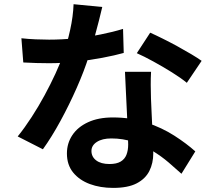

<svg xmlns="http://www.w3.org/2000/svg" viewBox="-20 -839 1040 923"><path d="M82.9 -655.1Q115.3 -651.4 151.8 -649.9Q188.3 -648.4 216 -648.4Q277.8 -648.4 341.4 -655Q405.1 -661.6 464.1 -673.4Q523.2 -685.2 571.5 -700.1L574.8 -584.5Q532.3 -572.6 472.8 -561.3Q413.4 -550 347.1 -542.6Q280.8 -535.1 216.5 -535.1Q186.9 -535.1 155.7 -536Q124.5 -536.9 91.9 -538.7ZM471.6 -805.4Q465.6 -779.5 455.6 -739.9Q445.7 -700.4 433.4 -656.1Q421.2 -611.8 407.3 -569.5Q384.6 -497.5 348.7 -416.3Q312.8 -335 270.8 -257.9Q228.8 -180.7 186.2 -121.4L65.1 -183.1Q98.8 -224.8 131.9 -275.9Q165.1 -326.9 194.3 -380.9Q223.5 -434.8 246.7 -485.2Q269.8 -535.7 284.3 -576.6Q302.9 -630.1 317.3 -695.5Q331.7 -760.8 333.7 -818.8ZM706.2 -493.9Q704.4 -462.4 704.6 -430.7Q704.8 -399.1 705.8 -365.6Q706.8 -343.3 708.3 -307.8Q709.8 -272.3 711.8 -232.7Q713.8 -193.1 715.3 -157.7Q716.8 -122.2 716.8 -101Q716.8 -54.8 698.1 -17.3Q679.4 20.2 637.5 42.2Q595.6 64.3 523.9 64.3Q461.9 64.3 411.7 45.7Q361.6 27 331.6 -9.7Q301.7 -46.5 301.7 -101.4Q301.7 -150.1 327.8 -189.4Q353.9 -228.7 403.5 -251.5Q453 -274.4 522.6 -274.4Q610.6 -274.4 684.9 -249.6Q759.2 -224.7 818.1 -186.8Q877.1 -148.9 918.9 -111.2L852.3 -3.7Q825.2 -28.3 790.6 -58Q756.1 -87.6 713.5 -113.6Q670.9 -139.7 621.2 -156.6Q571.5 -173.5 515.2 -173.5Q471.6 -173.5 445.6 -156.7Q419.6 -139.9 419.6 -113.3Q419.6 -85.3 442.5 -67.9Q465.4 -50.5 506.3 -50.5Q540.5 -50.5 560.1 -62.3Q579.8 -74 588 -95.3Q596.2 -116.6 596.2 -144.1Q596.2 -166.7 594.3 -209Q592.4 -251.3 589.9 -302.2Q587.4 -353.2 585 -404Q582.6 -454.8 580.8 -493.9ZM878.1 -440.9Q849.2 -464.7 805.9 -491.6Q762.6 -518.6 717.3 -543.4Q672 -568.3 637.7 -583.3L702 -681.9Q729 -669.9 763.6 -652.6Q798.3 -635.4 833.6 -616.1Q868.8 -596.8 899.5 -578.5Q930.2 -560.2 949.3 -546.5Z"/></svg>

Font: Noto Sans KR Thin
Style: Regular
Weight: 100
Designer: Ryoko NISHIZUKA 西塚涼子 (kana, bopomofo & ideographs); Paul D. Hunt (Latin, Greek & Cyrillic); Sandoll Communications 산돌커뮤니
Foundry: Adobe
Version: Version 2.004-H2;hotconv 1.0.118;makeotfexe 2.5.65603